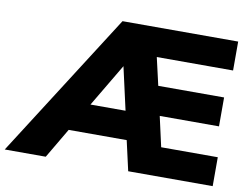

<svg xmlns="http://www.w3.org/2000/svg" viewBox="-118 -814 1199 922"><g transform="rotate(10 481.0 -352.5)"><path d="M972 -564H600L631 -429H952V-288H663L696 -141H972V0H560L527 -146H244L158 0H-42L408 -705H972ZM326 -284H497L450 -493Z"/></g></svg>

Font: wassup Sans
Style: Black
Weight: 900
Version: Version 2.001